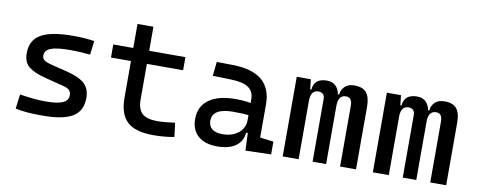

<svg xmlns="http://www.w3.org/2000/svg" viewBox="-60 -946 3051 1229"><g transform="rotate(10 1465.0 -332.0)"><path d="M252.9 9.8Q194.3 9.8 152.6 6.3Q110.8 2.9 76.2 -4.9L87.9 -98.6Q139.2 -90.8 178.5 -86.9Q217.8 -83 252.9 -83Q331.5 -83 366.9 -98.4Q402.3 -113.8 402.3 -147.5Q402.3 -170.9 389.9 -182.4Q377.4 -193.8 351.6 -200.2L232.4 -230.5Q155.8 -250 119.9 -278.8Q84 -307.6 84 -366.2Q84 -451.2 149.2 -489.3Q214.4 -527.3 359.4 -527.3Q397 -527.3 429.4 -525.1Q461.9 -522.9 496.1 -517.6L485.4 -427.7Q445.8 -431.6 415.5 -433.1Q385.3 -434.6 356.4 -434.6Q269.5 -434.6 230.5 -419.7Q191.4 -404.8 191.4 -371.1Q191.4 -348.6 207.5 -338.6Q223.6 -328.6 256.8 -320.3L352.5 -296.9Q434.1 -277.3 471.9 -244.6Q509.8 -211.9 509.8 -149.4Q509.8 -65.9 448.7 -28.1Q387.7 9.8 252.9 9.8Z M972.7 9.8Q855 9.8 802.5 -39.1Q750 -87.9 750 -195.3V-283.2H853.5V-200.2Q853.5 -138.7 883.5 -110.8Q913.6 -83 982.4 -83Q1006.8 -83 1034.2 -85.7Q1061.5 -88.4 1096.7 -92.8L1108.4 -2Q1074.2 3.9 1041.7 6.8Q1009.3 9.8 972.7 9.8ZM750 -244.1V-673.8H853.5V-244.1ZM620.1 -432.6V-517.6H1088.9V-432.6Z M1571.3 4.9 1564.5 -148.4 1550.8 -191.4V-325.2Q1550.8 -377 1514.4 -401.1Q1478 -425.3 1406.2 -427.2L1282.2 -430.7L1292 -522.5L1396.5 -521Q1524.9 -519 1587.2 -465.6Q1649.4 -412.1 1649.4 -309.6V-93.8L1737.3 -83V0ZM1388.7 9.8Q1307.6 9.8 1263.2 -29.3Q1218.8 -68.4 1218.8 -139.6Q1218.8 -221.7 1280 -265.6Q1341.3 -309.6 1453.1 -309.6Q1499.5 -309.6 1535.9 -304Q1572.3 -298.3 1600.6 -287.1L1579.1 -216.8Q1546.4 -224.1 1515.1 -225.3Q1483.9 -226.6 1451.2 -226.6Q1316.4 -226.6 1316.4 -144.5Q1316.4 -110.4 1339.6 -91.8Q1362.8 -73.2 1405.3 -73.2Q1453.6 -73.2 1486.1 -89.8Q1518.6 -106.4 1534.7 -132.3Q1550.8 -158.2 1550.8 -185.5V-242.2L1581.1 -109.4H1540L1556.6 -125Q1556.6 -80.1 1535.9 -50Q1515.1 -20 1477.5 -5.1Q1439.9 9.8 1388.7 9.8Z M2185.5 0V-395.5Q2185.5 -449.2 2145.5 -449.2Q2094.7 -449.2 2094.7 -378.9L2059.6 -453.1H2099.6Q2102.1 -483.4 2123.8 -505.4Q2145.5 -527.3 2186.5 -527.3Q2240.2 -527.3 2264.6 -498.5Q2289.1 -469.7 2289.1 -405.3V0ZM1812.5 0V-517.6H1904.3L1916 -408.2V0ZM2006.8 0V-405.3Q2006.8 -449.2 1965.8 -449.2Q1916 -449.2 1916 -378.9L1885.7 -453.1H1918.9Q1924.8 -527.3 2007.8 -527.3Q2048.3 -527.3 2071.5 -499.5Q2094.7 -471.7 2094.7 -415V0Z M2771.5 0V-395.5Q2771.5 -449.2 2731.4 -449.2Q2680.7 -449.2 2680.7 -378.9L2645.5 -453.1H2685.5Q2688 -483.4 2709.7 -505.4Q2731.4 -527.3 2772.5 -527.3Q2826.2 -527.3 2850.6 -498.5Q2875 -469.7 2875 -405.3V0ZM2398.4 0V-517.6H2490.2L2502 -408.2V0ZM2592.8 0V-405.3Q2592.8 -449.2 2551.8 -449.2Q2502 -449.2 2502 -378.9L2471.7 -453.1H2504.9Q2510.7 -527.3 2593.8 -527.3Q2634.3 -527.3 2657.5 -499.5Q2680.7 -471.7 2680.7 -415V0Z"/></g></svg>

Font: Cascadia Code PL
Style: Regular
Weight: 400
Monospace: yes
Designer: Aaron Bell
Foundry: Saja Typeworks
Version: Version 2102.003